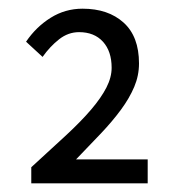

<svg xmlns="http://www.w3.org/2000/svg" viewBox="-20 -817 407 442"><path d="M52 -395V-432Q97 -473 132 -505.5Q167 -538 190 -565Q213 -592 225 -615.5Q237 -639 237 -661Q237 -699 217 -721Q197 -743 162 -743Q137 -743 116 -726.5Q95 -710 78 -686L40 -721Q63 -755 96.5 -776Q130 -797 170 -797Q229 -797 264.5 -765Q300 -733 300 -671Q300 -643 289 -617Q278 -591 258.5 -564.5Q239 -538 212.5 -510Q186 -482 155 -450H320V-395Z"/></svg>

Font: Giro Regular
Style: Regular
Weight: 400
Designer: Paul D. Hunt
Foundry: Adobe Systems Incorporated
Version: Version 1.000;PS 1.0;hotconv 1.0.88;makeotf.lib2.5.647800